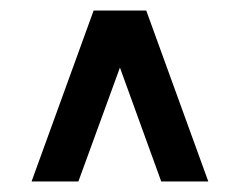

<svg xmlns="http://www.w3.org/2000/svg" viewBox="-20 -845 456 365"><path d="M40 -500 158 -825H258L376 -500H286.5L208 -716.5L129 -500Z"/></svg>

Font: Urbanist Medium
Style: Regular
Weight: 500
Designer: Corey Hu
Foundry: Corey Hu
Version: Version 1.321; ttfautohint (v1.8.4.7-5d5b)